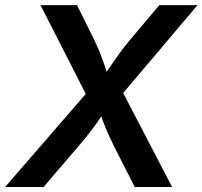

<svg xmlns="http://www.w3.org/2000/svg" viewBox="-40 -748 810 768"><path d="M-19.5 0 344.7 -420.4 328.6 -322.3 122.1 -727.5H268.1L334 -594.7Q350.6 -560.5 360.8 -534.2Q371.1 -507.8 379.2 -483.4Q387.2 -459 397 -429.7H365.2Q385.3 -458.5 401.9 -483.2Q418.5 -507.8 437.7 -534.4Q457 -561 485.4 -594.7L597.2 -727.5H750L412.6 -328.6L428.2 -423.3L648.4 0H499L416 -163.1Q400.9 -193.8 391.4 -215.3Q381.8 -236.8 374.5 -256.8Q367.2 -276.9 357.4 -303.2H379.4Q361.8 -277.3 347.7 -257.1Q333.5 -236.8 316.7 -215.1Q299.8 -193.4 273.9 -163.1L134.3 0Z"/></svg>

Font: Inter SemiBold
Style: Italic
Weight: 600
Italic angle: -9.3988°
Designer: Rasmus Andersson
Foundry: rsms
Version: Version 4.001;git-66647c0bb